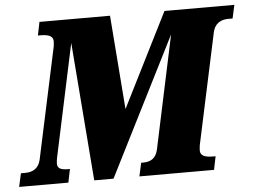

<svg xmlns="http://www.w3.org/2000/svg" viewBox="-88 -778 1113 843"><g transform="rotate(-5 468.5 -357.0)"><path d="M-37 0H180L192 -59H182C150 -59 137 -68 137 -87C137 -94 138 -103 140 -113L246 -610L294 0H379L686 -609L580 -111C572 -75 551 -59 515 -59H506L493 0H822L834 -59H822C784 -59 767 -69 767 -90C767 -96 768 -105 769 -113L874 -603C882 -639 908 -655 942 -655H961L974 -714H666L458 -300L426 -714H115L103 -655H115C153 -655 170 -645 170 -624C170 -618 169 -609 168 -601L63 -111C55 -75 30 -59 -5 -59H-24Z"/></g></svg>

Font: Noto Serif SemiCondensed Black
Style: Italic
Weight: 900
Width: 4
Italic angle: -12°
Designer: Monotype Design Team
Foundry: Monotype Imaging Inc.
Version: Version 2.014